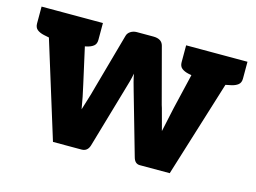

<svg xmlns="http://www.w3.org/2000/svg" viewBox="-77 -649 1039 780"><g transform="rotate(15 443.0 -259.5)"><path d="M197 0 36 -519H160Q196 -519 203 -492L255 -259Q261 -233 266 -208Q271 -183 275 -158Q277 -165 283.5 -185.5Q290 -206 296.5 -228Q303 -250 305 -259L370 -492Q373 -504 384.5 -511.5Q396 -519 411 -519H480Q516 -519 523 -492L585 -259Q588 -251 593.5 -229.5Q599 -208 605 -187Q611 -166 613 -157Q615 -166 619.5 -187Q624 -208 628.5 -229Q633 -250 635 -259L690 -492Q693 -504 704.5 -511.5Q716 -519 731 -519H849L688 0H562Q541 0 534 -26L460 -285Q455 -302 450.5 -319Q446 -336 443 -353Q439 -333 435 -318.5Q431 -304 425 -284L350 -26Q342 0 317 0ZM141 -481V-519H215V-481ZM679 -481V-519H753V-481ZM107 -519 93 -401 49 -410Q31 -414 20.5 -422.5Q10 -431 10 -448V-519ZM268 -519V-448Q268 -431 257.5 -422.5Q247 -414 229 -410L185 -401L171 -519ZM715 -519 701 -401 657 -410Q639 -414 628.5 -422.5Q618 -431 618 -448V-519ZM876 -519V-448Q876 -431 865.5 -422.5Q855 -414 837 -410L793 -401L779 -519Z"/></g></svg>

Font: Aleo Black
Style: Regular
Weight: 900
Designer: Alessio Laiso
Foundry: Alessio Laiso
Version: Version 2.001;gftools[0.9.29]